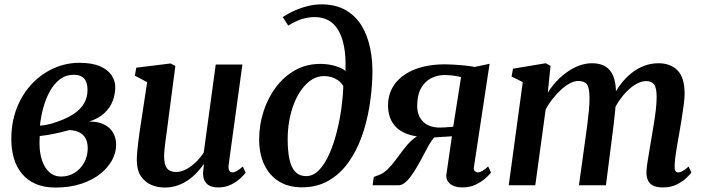

<svg xmlns="http://www.w3.org/2000/svg" viewBox="-20 -851 3234 882"><path d="M235 10.5Q182.5 10.5 144.2 -6Q106 -22.5 81 -52.8Q56 -83 44 -123.2Q32 -163.5 32 -211Q32 -292 58 -356.8Q84 -421.5 128.2 -467.5Q172.5 -513.5 228.5 -538Q284.5 -562.5 344.5 -562.5Q403 -562.5 439.5 -546.5Q476 -530.5 492.8 -505Q509.5 -479.5 509.5 -451Q509.5 -419 498 -388Q486.5 -357 460.2 -332Q434 -307 389.5 -292.5Q431 -293 458.5 -279Q486 -265 499.8 -241Q513.5 -217 513.5 -186Q513.5 -150 494.8 -115.2Q476 -80.5 440.2 -52Q404.5 -23.5 352.5 -6.5Q300.5 10.5 235 10.5ZM261 -40Q294.5 -40 322 -56.8Q349.5 -73.5 366 -102.8Q382.5 -132 383 -169Q383 -198 372.5 -216.2Q362 -234.5 343.2 -243.5Q324.5 -252.5 299 -253.5Q291.5 -252 281 -249Q270.5 -246 258.5 -243Q246.5 -240 233 -237.5Q217 -234 199.8 -231Q182.5 -228 162.5 -226Q162 -217.5 161.8 -208.8Q161.5 -200 161.5 -191Q161.5 -149.5 172.8 -115.2Q184 -81 206.2 -60.5Q228.5 -40 261 -40ZM163.5 -274Q179.5 -275 194 -277.8Q208.5 -280.5 222.2 -284.8Q236 -289 250.5 -294.5Q291 -309 320.5 -329Q350 -349 366 -376Q382 -403 382 -438Q382 -473.5 366.2 -490.5Q350.5 -507.5 319 -507.5Q283 -507.5 255.5 -486.8Q228 -466 209 -431.5Q190 -397 178.8 -355.8Q167.5 -314.5 163.5 -274Z M736.5 10.5Q703.5 10.5 674.8 -1.8Q646 -14 627.5 -41.2Q609 -68.5 608.5 -114.5Q608.5 -131.5 610.2 -152.8Q612 -174 615 -197.5Q618 -221 621.2 -244.8Q624.5 -268.5 628 -289.5L656 -473.5L599.5 -503.5L606 -540L763.5 -559.5L785.5 -548L751.5 -288Q749 -267 746 -245.5Q743 -224 740.2 -203.5Q737.5 -183 735.8 -165.2Q734 -147.5 734 -134Q734 -106.5 740.2 -90.5Q746.5 -74.5 758.8 -67.8Q771 -61 789.5 -61Q813 -61 836.5 -74Q860 -87 880.8 -107.2Q901.5 -127.5 916 -150.5L971 -554.5H1093.5L1030.5 -95Q1028 -76.5 1033 -67.8Q1038 -59 1047.5 -59Q1056.5 -59 1067.2 -65Q1078 -71 1095.5 -86L1108.5 -58Q1102.5 -49 1085.2 -32.8Q1068 -16.5 1042 -3.2Q1016 10 983 10Q948 10 931 -6Q914 -22 913 -48.5Q912.5 -51.5 912.8 -56.8Q913 -62 913.8 -68.8Q914.5 -75.5 915.5 -82.5Q916.5 -89.5 917 -95.5L915.5 -96Q901.5 -76.5 883.8 -57.5Q866 -38.5 843.8 -23.2Q821.5 -8 794.8 1.2Q768 10.5 736.5 10.5Z M1366.5 9.5Q1305 9.5 1261.2 -17.8Q1217.5 -45 1194 -94.8Q1170.5 -144.5 1170.5 -210.5Q1170.5 -276 1190.2 -338Q1210 -400 1246.8 -449.5Q1283.5 -499 1335.2 -528.2Q1387 -557.5 1451.5 -557.5Q1487.5 -557.5 1519.8 -548Q1552 -538.5 1567 -525Q1569.5 -591.5 1560.2 -638.5Q1551 -685.5 1532.2 -715.2Q1513.5 -745 1486.5 -758.8Q1459.5 -772.5 1426 -772.5Q1396 -772.5 1367.2 -763.5Q1338.5 -754.5 1304 -733.5L1279 -772.5Q1306 -790.5 1336 -803.5Q1366 -816.5 1396.5 -823.8Q1427 -831 1455.5 -831Q1522 -831 1568 -804.5Q1614 -778 1641.8 -731.8Q1669.5 -685.5 1681.2 -625.8Q1693 -566 1690.5 -499.5Q1688.5 -430.5 1676.5 -358.8Q1664.5 -287 1640.8 -221.2Q1617 -155.5 1579.5 -103.5Q1542 -51.5 1489.2 -21Q1436.5 9.5 1366.5 9.5ZM1386 -42Q1419.5 -42 1446 -70Q1472.5 -98 1492.8 -143.8Q1513 -189.5 1527 -244.8Q1541 -300 1548.5 -355.5Q1556 -411 1557 -456Q1546 -473 1531.8 -482.8Q1517.5 -492.5 1501.5 -497Q1485.5 -501.5 1469 -501.5Q1439 -501.5 1413.5 -485.8Q1388 -470 1367.2 -442.2Q1346.5 -414.5 1331.8 -378Q1317 -341.5 1309.2 -299Q1301.5 -256.5 1301.5 -212Q1301.5 -156 1310 -118Q1318.5 -80 1337.2 -61Q1356 -42 1386 -42Z M2222.5 -86.5 2235.5 -58.5Q2230.5 -50.5 2212.5 -34Q2194.5 -17.5 2167 -3.8Q2139.5 10 2104 10Q2068 10 2048 -6.2Q2028 -22.5 2030.5 -49L2056 -225Q2045.5 -224 2030.5 -223.2Q2015.5 -222.5 2000.5 -221.5Q1985.5 -220.5 1974.5 -219.5Q1962.5 -206.5 1951 -186.2Q1939.5 -166 1927 -141.5Q1914.5 -117 1899 -90.5Q1878 -53 1855.5 -26.5Q1833 0 1810 0H1691.5L1697 -38L1716.5 -45.5Q1739.5 -53 1759.2 -72Q1779 -91 1797.2 -115.8Q1815.5 -140.5 1834 -165Q1852.5 -189.5 1873.2 -208.2Q1894 -227 1918.5 -234L1936 -221Q1886 -222.5 1852.5 -234.8Q1819 -247 1799.2 -267.2Q1779.5 -287.5 1771 -313Q1762.5 -338.5 1762.5 -365.5Q1762.5 -424.5 1795 -467Q1827.5 -509.5 1886.2 -532.5Q1945 -555.5 2024.5 -555.5Q2040 -555.5 2062.8 -554.2Q2085.5 -553 2111.2 -550.5Q2137 -548 2161 -543.5L2229 -558L2157 -83Q2155 -69.5 2162 -64.2Q2169 -59 2175 -59Q2184 -59 2196.2 -66Q2208.5 -73 2222.5 -86.5ZM2062 -269 2098 -497Q2091.5 -499 2078.5 -501.2Q2065.5 -503.5 2050.8 -505Q2036 -506.5 2024.5 -506.5Q1989.5 -506.5 1960.2 -491.5Q1931 -476.5 1913.8 -445.2Q1896.5 -414 1896.5 -364Q1896.5 -319 1923.8 -292Q1951 -265 2001 -265Q2010 -265 2022.2 -265.8Q2034.5 -266.5 2045.8 -267.5Q2057 -268.5 2062 -269Z M2509 -548.5 2496.5 -425.5Q2513.5 -453 2536.2 -477.2Q2559 -501.5 2585.5 -520.2Q2612 -539 2641 -549.8Q2670 -560.5 2700 -560.5Q2736 -560.5 2760.2 -546.2Q2784.5 -532 2797 -501.8Q2809.5 -471.5 2810 -422Q2810.5 -415.5 2810 -407.5Q2809.5 -399.5 2808.8 -390.8Q2808 -382 2807 -373L2789.5 -392.5Q2806.5 -431 2829.5 -461.8Q2852.5 -492.5 2880.2 -514.8Q2908 -537 2939.5 -548.8Q2971 -560.5 3005.5 -560.5Q3059 -560.5 3092 -528Q3125 -495.5 3125 -420Q3125 -401 3121 -370.8Q3117 -340.5 3111.8 -307.2Q3106.5 -274 3101.5 -245.5Q3097 -220 3092 -191.5Q3087 -163 3083.2 -136.2Q3079.5 -109.5 3079 -89Q3078.5 -72 3082.8 -65.5Q3087 -59 3095 -59Q3104.5 -59 3115.5 -65Q3126.5 -71 3143.5 -86L3156 -58Q3150 -50 3133 -33.5Q3116 -17 3088.8 -3.5Q3061.5 10 3025 10Q2995.5 10 2978.8 0.8Q2962 -8.5 2955.8 -24.2Q2949.5 -40 2949.5 -59.5Q2950 -77 2954 -104Q2958 -131 2963.5 -161.5Q2969 -192 2973.5 -221Q2978 -249 2983.5 -281.8Q2989 -314.5 2992.8 -347Q2996.5 -379.5 2996.5 -406.5Q2996 -448.5 2984.5 -463.5Q2973 -478.5 2948 -478.5Q2928.5 -478.5 2906 -466.8Q2883.5 -455 2861.5 -433.2Q2839.5 -411.5 2820.5 -382.5Q2801.5 -353.5 2788.5 -319L2809 -391.5Q2808.5 -369.5 2806 -343.8Q2803.5 -318 2800.5 -292.2Q2797.5 -266.5 2794.5 -243L2763.5 0H2639.5L2670 -219.5Q2674 -248.5 2678.2 -281.2Q2682.5 -314 2685.5 -346.2Q2688.5 -378.5 2688 -405Q2687.5 -449.5 2675.8 -464.2Q2664 -479 2636 -479Q2618.5 -479 2598.5 -468.5Q2578.5 -458 2558.2 -439.5Q2538 -421 2519.2 -397.5Q2500.5 -374 2486.5 -347.5L2439 0H2317L2381.5 -474L2330 -499.5L2336.5 -535.5L2487 -560.5Z"/></svg>

Font: Merriweather 36pt SemiBold
Style: Italic
Weight: 600
Italic angle: -7.8°
Version: Version 2.101